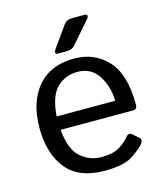

<svg xmlns="http://www.w3.org/2000/svg" viewBox="-107 -783 750 873"><g transform="rotate(-15 268.0 -346.5)"><path d="M212.9 -561.5Q188.5 -561.5 207 -587.4L274.9 -682.6Q287.6 -700.7 314.5 -700.7H368.7Q397.5 -700.7 375.5 -675.3L288.6 -575.7Q276.4 -561.5 249 -561.5ZM41.5 -256.3Q41.5 -377.4 102.1 -449.2Q162.6 -521 275.4 -521Q369.1 -521 430.9 -455.3Q492.7 -389.6 492.7 -245.6Q492.7 -223.6 472.7 -223.6H132.3Q140.6 -129.4 183.1 -92.5Q225.6 -55.7 279.3 -55.7Q335.9 -55.7 366.2 -74.7Q396.5 -93.8 410.6 -112.3Q426.3 -132.8 440.9 -120.1L469.7 -95.2Q481 -85.4 469.7 -68.4Q460.4 -54.2 416.7 -22.9Q373 8.3 279.3 8.3Q157.2 8.3 99.4 -63.5Q41.5 -135.3 41.5 -256.3ZM130.4 -287.1H406.2Q404.3 -355.5 371.1 -407Q337.9 -458.5 273.4 -458.5Q216.8 -458.5 177.2 -420.7Q137.7 -382.8 130.4 -287.1Z"/></g></svg>

Font: Istok
Style: Regular
Weight: 500
Designer: Andrey V. Panov
Foundry: Andrey V. Panov
Version: Version 1.0.3